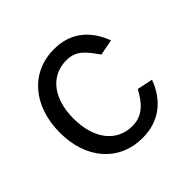

<svg xmlns="http://www.w3.org/2000/svg" viewBox="-138 -669 821 821"><g transform="rotate(-45 272.0 -258.5)"><path d="M287 -527C144 -527 52 -415 52 -256C52 -98 145 10 287 10C390 10 458 -49 491 -138L420 -153C389 -97 355 -57 292 -57C196 -57 136 -136 136 -258C136 -379 196 -456 291 -456C348 -456 374 -424 414 -367L486 -381C454 -465 393 -527 287 -527Z"/></g></svg>

Font: United Sans
Style: Regular
Weight: 400
Designer: Pablo Impallari, Rodrigo Fuenzalida (Modified by Dan O. Williams)
Version: Version 1.000;PS 001.000;hotconv 1.0.88;makeotf.lib2.5.64775